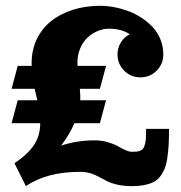

<svg xmlns="http://www.w3.org/2000/svg" viewBox="-20 -635 616 655"><path d="M341.8 -293 320.8 -214.8H233.9Q217 -175.8 188.5 -138.2Q241.9 -156.2 302.7 -156.2Q325.9 -156.2 347.2 -150.1Q368.4 -144 381 -136.7Q393.6 -129.4 407 -123.3Q420.4 -117.2 429.7 -117.2Q440.7 -117.2 447 -117.9Q453.4 -118.7 459.6 -121.3Q465.8 -124 468.9 -128.9Q471.9 -133.8 474.5 -142.8Q477.1 -151.9 477.8 -164.3Q478.5 -176.8 478.5 -195.3H556.6Q556.6 -162.4 555.2 -138.3Q553.7 -114.3 550.3 -92.8Q546.9 -71.3 540.5 -56.9Q534.2 -42.5 524.8 -30.9Q515.4 -19.3 501.7 -12.9Q488 -6.6 470.6 -3.3Q453.1 0 429.7 0Q402.6 0 380.9 -5Q359.1 -10 344.8 -17.2Q330.6 -24.4 317.6 -31.6Q304.7 -38.8 288.6 -43.8Q272.5 -48.8 253.9 -48.8Q139.2 -48.8 68.4 0L29.3 -78.1Q74.7 -108.4 95.9 -140.3Q117.2 -172.1 117.2 -214.8H19.5L40.5 -293H107.4Q106.2 -298.8 103 -311.9Q99.9 -325 98.1 -332H19.5L40.5 -410.2H88.1Q87.9 -415 87.9 -419.9Q87.9 -464.1 105.3 -500.9Q122.8 -537.6 153.8 -562.6Q184.8 -587.6 228 -601.4Q271.2 -615.2 322.3 -615.2Q344.7 -615.2 368.8 -610.7Q392.8 -606.2 417 -597.4Q441.2 -588.6 462.6 -574.5Q484.1 -560.3 500.9 -542.5Q517.6 -524.7 527.3 -500.6Q537.1 -476.6 537.1 -449.2Q537.1 -416.7 514.3 -393.9Q491.5 -371.1 459 -371.1Q426.5 -371.1 403.7 -393.9Q380.9 -416.7 380.9 -449.2Q380.9 -471.4 392.2 -490Q403.6 -508.5 422.6 -518.3Q394 -537.1 351.6 -537.1Q332.8 -537.1 314.1 -529.5Q295.4 -522 279.7 -507.9Q263.9 -493.9 254 -470.9Q244.1 -448 244.1 -419.9Q244.1 -415 244.4 -410.2H341.8L320.8 -332H252.2Q253.9 -316.2 253.9 -302.7Q253.9 -297.9 253.7 -293Z"/></svg>

Font: Orelega One
Style: Regular
Weight: 400
Version: Version 1.1 ; ttfautohint (v1.8.3)